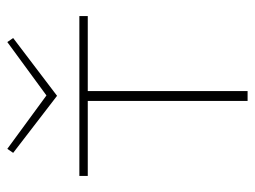

<svg xmlns="http://www.w3.org/2000/svg" viewBox="-106 -591 697 525"><g transform="rotate(-90 242.5 -328.5)"><path d="M243 -521 87 -641 98 -657 244 -550 390 -657 401 -641ZM461 -437H256V0H229V-437H24V-460H461Z"/></g></svg>

Font: Ysabeau SC Extralight
Style: Regular
Weight: 200
Designer: Christian Thalmann (Catharsis Fonts)
Version: Version 0.003